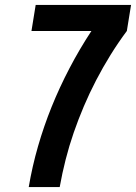

<svg xmlns="http://www.w3.org/2000/svg" viewBox="-20 -755 549 775"><path d="M96 0Q110 -83 133.5 -164.5Q157 -246 188.5 -324Q220 -402 260.5 -479.5Q301 -557 349 -630H107L124 -735H509L492 -630Q457 -583 426 -533Q395 -483 368 -431Q341 -379 318.5 -326Q296 -273 277.5 -219.5Q259 -166 245 -111Q231 -56 221 0Z"/></svg>

Font: iosevka_custom_sans_ss08 XBd
Style: Italic
Weight: 800
Italic angle: -10°
Designer: Belleve Invis
Foundry: Belleve Invis
Version: Version 10.3.0; ttfautohint (v1.8.3)